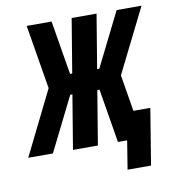

<svg xmlns="http://www.w3.org/2000/svg" viewBox="-118 -597 712 782"><g transform="rotate(-10 238.0 -206.0)"><path d="M347 118 366 0H328L291 -223H282L245 0H142L179 -223H170L59 0H-43L88 -265L44 -530H147L184 -307H193L230 -530H333L296 -307H305L416 -530H519L387 -265L412 -114H482L444 118Z"/></g></svg>

Font: Iosevka Curly Heavy Oblique
Style: Regular
Weight: 900
Italic angle: -9°
Monospace: yes
Designer: Belleve Invis
Foundry: Belleve Invis
Version: Version 11.1.0; ttfautohint (v1.8.3)